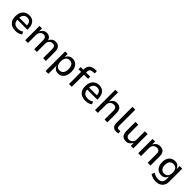

<svg xmlns="http://www.w3.org/2000/svg" viewBox="487 -2618 4715 4715"><g transform="rotate(45 2844.0 -261.0)"><path d="M313 9Q233 9 176 -20Q119 -49 88.5 -106.5Q58 -164 58 -249Q58 -325 85 -382.5Q112 -440 164 -473Q216 -506 290 -506Q359 -506 407 -476Q455 -446 479.5 -389.5Q504 -333 504 -253V-220H132V-288H437L420 -267Q420 -353 386 -392.5Q352 -432 290 -432Q250 -432 219 -413Q188 -394 169.5 -357Q151 -320 151 -262V-244Q151 -184 171 -145.5Q191 -107 227.5 -88.5Q264 -70 316 -70Q352 -70 390.5 -80Q429 -90 461 -116L493 -47Q455 -16 407.5 -3.5Q360 9 313 9Z M647 0V-497H734V-396H738Q751 -426 773 -451Q795 -476 826.5 -491Q858 -506 896 -506Q954 -506 993 -476.5Q1032 -447 1042 -400H1047Q1065 -443 1104 -474.5Q1143 -506 1205 -506Q1255 -506 1291 -486Q1327 -466 1346.5 -424Q1366 -382 1366 -315V0H1270V-308Q1270 -368 1249.5 -395.5Q1229 -423 1181 -423Q1142 -423 1113.5 -405.5Q1085 -388 1069.5 -358Q1054 -328 1054 -291V0H959V-308Q959 -367 934.5 -395Q910 -423 870 -423Q832 -423 803.5 -403.5Q775 -384 759 -354Q743 -324 743 -294V0Z M1535 180V-498H1623V-394H1627Q1649 -450 1691 -478Q1733 -506 1791 -506Q1856 -506 1903 -474Q1950 -442 1975 -384.5Q2000 -327 2000 -249Q2000 -173 1975 -114.5Q1950 -56 1904 -23.5Q1858 9 1792 9Q1734 9 1695 -18.5Q1656 -46 1636 -97H1633V180ZM1767 -70Q1833 -70 1868 -118Q1903 -166 1903 -250Q1903 -333 1868.5 -380Q1834 -427 1767 -427Q1701 -427 1666 -380Q1631 -333 1631 -250Q1631 -166 1666 -118Q1701 -70 1767 -70Z M2168 0V-422H2076V-497H2193L2168 -471V-508Q2168 -605 2219.5 -654Q2271 -703 2371 -708L2425 -711L2432 -631L2371 -627Q2341 -625 2317 -616.5Q2293 -608 2279 -586Q2265 -564 2265 -521V-486L2245 -497H2409V-422H2265V0Z M2740 9Q2660 9 2603 -20Q2546 -49 2515.5 -106.5Q2485 -164 2485 -249Q2485 -325 2512 -382.5Q2539 -440 2591 -473Q2643 -506 2717 -506Q2786 -506 2834 -476Q2882 -446 2906.5 -389.5Q2931 -333 2931 -253V-220H2559V-288H2864L2847 -267Q2847 -353 2813 -392.5Q2779 -432 2717 -432Q2677 -432 2646 -413Q2615 -394 2596.5 -357Q2578 -320 2578 -262V-244Q2578 -184 2598 -145.5Q2618 -107 2654.5 -88.5Q2691 -70 2743 -70Q2779 -70 2817.5 -80Q2856 -90 2888 -116L2920 -47Q2882 -16 2834.5 -3.5Q2787 9 2740 9Z M3072 0V-705H3165V-401H3171Q3190 -447 3232 -476.5Q3274 -506 3331 -506Q3384 -506 3422 -486Q3460 -466 3479.5 -424Q3499 -382 3499 -315V0H3402V-310Q3402 -347 3391.5 -372Q3381 -397 3359.5 -410Q3338 -423 3304 -423Q3267 -423 3236.5 -405Q3206 -387 3188 -357Q3170 -327 3170 -290V0Z M3809 9Q3740 9 3703 -30Q3666 -69 3666 -144V-705H3764V-152Q3764 -128 3770 -109.5Q3776 -91 3790.5 -80.5Q3805 -70 3827 -70Q3841 -70 3854.5 -71.5Q3868 -73 3880 -76L3885 -3Q3865 4 3848 6.5Q3831 9 3809 9Z M4149 9Q4096 9 4058 -11Q4020 -31 4000 -73Q3980 -115 3980 -179V-497H4077V-187Q4077 -151 4087.5 -125.5Q4098 -100 4120 -87Q4142 -74 4175 -74Q4211 -74 4241 -92Q4271 -110 4288.5 -140Q4306 -170 4306 -204V-497H4403V0H4315V-99H4310Q4286 -51 4247 -21Q4208 9 4149 9Z M4572 0V-497H4661V-398H4665Q4687 -446 4730.5 -476Q4774 -506 4831 -506Q4884 -506 4922 -486Q4960 -466 4979.5 -423.5Q4999 -381 4999 -315V0H4902V-310Q4902 -347 4892 -372Q4882 -397 4860.5 -410Q4839 -423 4804 -423Q4767 -423 4736.5 -405Q4706 -387 4688 -357Q4670 -327 4670 -290V0Z M5362 189Q5311 189 5258 173Q5205 157 5165 129L5195 53Q5220 69 5248.5 81Q5277 93 5306.5 100Q5336 107 5361 107Q5434 107 5473.5 70.5Q5513 34 5513 -36V-124H5508Q5490 -75 5449.5 -45.5Q5409 -16 5352 -16Q5288 -16 5240 -45.5Q5192 -75 5166 -130.5Q5140 -186 5140 -261Q5140 -337 5166 -392Q5192 -447 5240 -476.5Q5288 -506 5353 -506Q5410 -506 5450.5 -476.5Q5491 -447 5510 -394H5513V-497H5604V-42Q5604 29 5575 80.5Q5546 132 5491.5 160.5Q5437 189 5362 189ZM5373 -95Q5438 -95 5473.5 -139Q5509 -183 5509 -262Q5509 -341 5473.5 -384Q5438 -427 5373 -427Q5308 -427 5272.5 -384Q5237 -341 5237 -262Q5237 -183 5272.5 -139Q5308 -95 5373 -95Z"/></g></svg>

Font: Nunito Sans 7pt SemiCondensed Medium
Style: Regular
Weight: 500
Width: 4
Designer: Vernon Adams
Foundry: Vernon Adams
Version: Version 3.101;gftools[0.9.27]